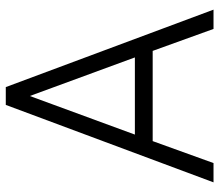

<svg xmlns="http://www.w3.org/2000/svg" viewBox="-66 -674 740 647"><g transform="rotate(-90 303.5 -350.0)"><path d="M174 -265 304 -619 434 -265ZM152 -205H456L530 0H595L334 -700H274L13 0H78Z"/></g></svg>

Font: Unageo Variable
Style: Regular
Weight: 300
Designer: Richard Sepsi
Foundry: Richard Sepsi
Version: Version 2.200